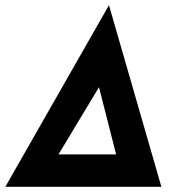

<svg xmlns="http://www.w3.org/2000/svg" viewBox="-76 -720 727 740"><path d="M546 0H-55.5L344 -700ZM149.5 -125H371.5L305.5 -384Z"/></svg>

Font: Urbanist
Style: Bold Italic
Weight: 700
Italic angle: -8°
Designer: Corey Hu
Foundry: Corey Hu
Version: Version 1.330; ttfautohint (v1.8.4.7-5d5b)